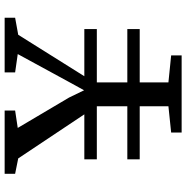

<svg xmlns="http://www.w3.org/2000/svg" viewBox="-8 -774 783 806"><g transform="rotate(-90 383.0 -371.5)"><path d="M305.5 -408.5 120.5 -686 56 -699V-743H321.5V-699L248.5 -688L376 -472.5L406.5 -409.5L442 -474L558.5 -688L481.5 -699V-743H711V-699L639.5 -686L465.5 -408.5H663.5V-356H439.5V-228H663.5V-176H439.5V-55.5L553 -44V0H229V-44L339.5 -55.5V-176H116.5V-228H339.5V-356H116.5V-408.5Z"/></g></svg>

Font: Merriweather 24pt
Style: Regular
Weight: 400
Designer: Eben Sorkin
Foundry: Eben Sorkin
Version: Version 2.100